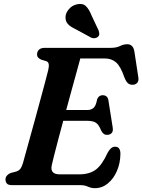

<svg xmlns="http://www.w3.org/2000/svg" viewBox="-20 -944 726 979"><path d="M389 0H41Q22 0 15 -8.2Q8 -16.5 8 -29Q8 -40.5 15.5 -49Q23 -57.5 34.5 -62L61.5 -69Q75 -73 82.5 -81.8Q90 -90.5 96.5 -110.5Q100 -123 109.2 -156.8Q118.5 -190.5 131.5 -237.2Q144.5 -284 158.8 -336Q173 -388 186.5 -437.8Q200 -487.5 210.5 -527Q221 -566.5 226 -587Q231 -608.5 228 -619Q225 -629.5 215 -632.5L191 -639.5Q182.5 -643 175.8 -649.2Q169 -655.5 169 -666.5Q169 -681.5 179 -690.8Q189 -700 208 -700H545Q573 -700 591.8 -709.2Q610.5 -718.5 628.5 -718.5Q658.5 -718.5 665 -683L685 -552Q688.5 -534 681.5 -524Q674.5 -514 661 -512Q645.5 -510 634.2 -518.2Q623 -526.5 614 -550Q595 -605.5 572 -625.8Q549 -646 513 -646H389.5Q383 -621.5 371.5 -580Q360 -538.5 346 -487.5Q332 -436.5 317.5 -383H424.5Q445 -383 457.2 -394Q469.5 -405 475.5 -438.5Q484 -458.5 503 -458.5Q529.5 -458.5 533 -431L554.5 -295Q558 -275 549.5 -265.8Q541 -256.5 527 -256.5Q515.5 -256 508 -262.2Q500.5 -268.5 496 -278Q484 -308.5 468.8 -318.2Q453.5 -328 425.5 -328H302.5Q288.5 -276 276.2 -229.8Q264 -183.5 255.5 -149.8Q247 -116 244 -102Q233.5 -55 284.5 -55H384Q435.5 -55 467.8 -78.5Q500 -102 529 -165.5Q545.5 -196 566.5 -196Q594 -196 594 -159.5Q593.5 -112 576.2 -72.2Q559 -32.5 529.8 -8.5Q500.5 15.5 464 15.5Q445 15.5 428.5 7.8Q412 0 389 0ZM446 -867 483.5 -787Q486 -778.5 486.2 -770.8Q486.5 -763 479 -756Q472 -750 462.5 -749.2Q453 -748.5 446 -751.5L366 -795Q340 -807 326.8 -820.8Q313.5 -834.5 314 -857Q314.5 -877 330.5 -896.5Q346.5 -916 372 -922Q402 -928.5 418.2 -912.5Q434.5 -896.5 446 -867Z"/></svg>

Font: Fraunces 9pt S050 SemiBold
Style: Italic
Weight: 600
Italic angle: -16°
Version: Version 1.000; ttfautohint (v1.8.3)